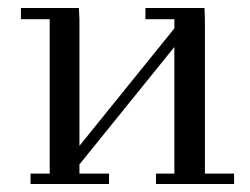

<svg xmlns="http://www.w3.org/2000/svg" viewBox="-20 -459 624 479"><path d="M32.2 -411.1V-439H176.8L178.2 -411.1V-95.2L415 -388.2V-411.1H342.8V-439H490.2L491.2 -411.1V-25.9H564V0H369.1V-25.9H415V-341.8L178.2 -48.8V-25.9H252V0H56.2V-25.9H104V-411.1Z"/></svg>

Font: Dehuti Alt
Style: Book
Weight: 400
Version: Version 1.2